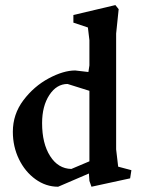

<svg xmlns="http://www.w3.org/2000/svg" viewBox="-20 -709 541 737"><path d="M484.4 -55.7 479.5 -24.4 331.1 7.8 323.2 -14.6 321.3 -43 203.1 7.8Q156.2 7.8 116.2 -21Q76.2 -49.8 52.7 -98.1Q29.3 -146.5 29.3 -203.1Q29.3 -270.5 69.8 -324.2Q110.4 -377.9 167 -408.2Q223.6 -438.5 268.6 -438.5L319.3 -432.6L323.2 -458V-554.7L317.4 -603.5L261.7 -622.1V-651.4L422.9 -689.5L435.5 -673.8L425.8 -580.1V-135.7L433.6 -69.3ZM323.2 -360.4 239.3 -386.7Q197.3 -386.7 169.4 -344.2Q141.6 -301.8 141.6 -236.3Q141.6 -158.2 172.4 -109.9Q203.1 -61.5 253.9 -60.5L323.2 -89.8Z"/></svg>

Font: Comprehension Dark
Style: Regular
Weight: 700
Designer: Alfredo Marco Pradil
Foundry: Alfredo Marco Pradil
Version: 1.0